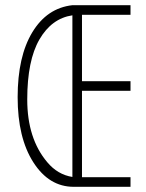

<svg xmlns="http://www.w3.org/2000/svg" viewBox="-20 -720 563 740"><path d="M259 -700H483V-663H296V-407H483V-370H296V-37H483V0H264Q169 0 108.5 -94.5Q48 -189 48 -345.5Q48 -502 104.5 -595.5Q161 -689 259 -700ZM162 -95Q202 -47 259 -38V-661Q179 -649 132 -568Q85 -487 85 -336.5Q85 -186 162 -95Z"/></svg>

Font: Bubbler One
Style: Regular
Weight: 400
Designer: Brenda Gallo (gbrenda1987@gmail.com)
Foundry: Brenda Gallo
Version: Version 1.003